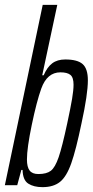

<svg xmlns="http://www.w3.org/2000/svg" viewBox="-23 -763 384 791"><path d="M70 -63H65L48 0H-3L153 -743H213L151 -453H157Q171 -486 192 -502Q213 -518 246 -518Q296 -518 317.5 -499Q339 -480 339 -432Q339 -375 313 -256Q290 -145 270.5 -90Q251 -35 224 -13.5Q197 8 152 8Q116 8 93.5 -6.5Q71 -21 70 -63ZM254 -255Q268 -320 274 -356Q280 -392 280 -414Q280 -444 267 -454.5Q254 -465 226 -465Q171 -465 147 -398Q128 -345 108 -249Q88 -153 88 -106Q88 -75 99 -60.5Q110 -46 135 -46Q169 -46 186.5 -59.5Q204 -73 218.5 -115Q233 -157 254 -255Z"/></svg>

Font: Saira Ultra Condensed
Style: Italic
Weight: 400
Width: 1
Italic angle: -12°
Designer: Hector Gatti with collaboration of the Omnibus-Type team
Foundry: Omnibus-Type
Version: Version 1.001; ttfautohint (v1.8)